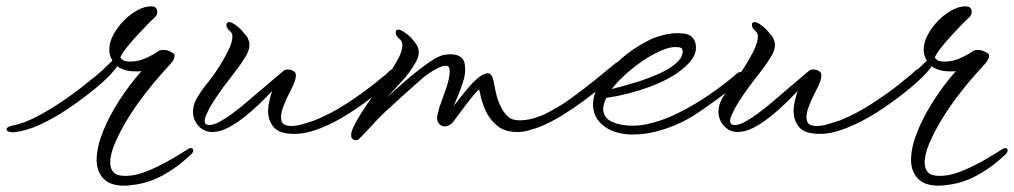

<svg xmlns="http://www.w3.org/2000/svg" viewBox="-110 -413 3211 608"><path d="M284 175Q238 175 217 152Q196 129 196 93Q196 54 215.5 5Q235 -44 267.5 -94.5Q300 -145 338 -188Q333 -187 328 -187Q323 -187 318 -187Q284 -187 261 -203Q251 -188 233 -170Q215 -152 198 -138Q156 -103 109 -71Q62 -39 16 -18Q-30 3 -70 6Q-73 6 -78.5 5Q-84 4 -87 1Q-91 -2 -89 -5.5Q-87 -9 -85 -10Q-82 -12 -78 -13.5Q-74 -15 -67 -16Q-33 -23 8 -44.5Q49 -66 93.5 -96.5Q138 -127 179 -161Q196 -174 214 -190.5Q232 -207 246 -221Q236 -237 236 -255Q236 -279 249 -303Q262 -327 282 -347.5Q302 -368 325 -380.5Q348 -393 368 -393Q379 -393 383.5 -388Q388 -383 388 -377Q388 -364 379 -357Q372 -351 356.5 -335Q341 -319 323 -299.5Q305 -280 290.5 -261.5Q276 -243 271 -231Q274 -226 280.5 -222Q287 -218 303 -218Q327 -218 350 -228Q373 -238 393 -252Q399 -255 406 -255Q417 -255 427.5 -250.5Q438 -246 442 -241Q443 -240 443 -237Q443 -227 432 -213Q426 -206 418.5 -198Q411 -190 404 -182Q376 -151 346.5 -112.5Q317 -74 293 -34.5Q269 5 254 40.5Q239 76 239 102Q239 121 249.5 132.5Q260 144 286 144Q291 144 297.5 143.5Q304 143 311 142Q336 138 368 124Q400 110 432 91.5Q464 73 487 58Q489 56 494 56Q501 56 502 62V64Q502 69 496 75Q494 77 489 81.5Q484 86 476 93Q444 121 405 142.5Q366 164 323 171Q313 172 303 173.5Q293 175 284 175Z M823 11Q775 11 757 -10Q739 -31 739 -62Q739 -77 743 -93.5Q747 -110 752 -125Q736 -108 713.5 -86Q691 -64 664.5 -43Q638 -22 612 -8.5Q586 5 562 5Q532 5 513 -21Q501 -39 501 -58Q501 -81 513.5 -102.5Q526 -124 542.5 -144.5Q559 -165 571 -182Q594 -216 610 -247Q626 -278 626 -297Q626 -308 619 -314Q607 -323 607 -335Q607 -343 616 -343Q622 -343 631 -337Q638 -333 646 -326Q654 -319 661 -310Q665 -306 668 -302Q671 -298 674 -294Q676 -289 678 -283.5Q680 -278 680 -271Q680 -255 669 -236Q658 -217 641.5 -195Q625 -173 607 -150Q599 -140 582.5 -116.5Q566 -93 553 -70Q547 -58 542.5 -48Q538 -38 538 -30Q538 -17 553 -17Q567 -17 587.5 -28.5Q608 -40 627 -54.5Q646 -69 655 -76Q687 -103 721.5 -132.5Q756 -162 788 -189Q793 -193 801 -193Q815 -193 823 -185Q827 -182 827 -174Q827 -158 811 -128Q807 -119 802 -109.5Q797 -100 793 -90Q789 -80 785.5 -71Q782 -62 781 -53Q780 -50 780 -47Q780 -44 780 -41Q780 -25 789 -19.5Q798 -14 811 -14Q830 -14 850.5 -20.5Q871 -27 884 -31Q935 -51 987.5 -85Q1040 -119 1082 -153Q1092 -162 1101.5 -169Q1111 -176 1121 -186Q1128 -193 1132 -194H1134Q1142 -194 1139 -185Q1137 -177 1131 -169Q1122 -154 1098 -131.5Q1074 -109 1040.5 -84.5Q1007 -60 969 -38Q931 -16 893 -2.5Q855 11 823 11Z M1019 31Q1002 31 1002 15Q1002 5 1007.5 -7Q1013 -19 1021 -33Q1034 -56 1051 -81Q1068 -106 1079 -122Q1089 -135 1107.5 -159Q1126 -183 1141 -210Q1152 -227 1158 -242.5Q1164 -258 1164 -270Q1164 -283 1155 -290Q1143 -299 1143 -311Q1143 -319 1152 -319Q1158 -319 1167 -313Q1174 -309 1182.5 -302Q1191 -295 1198 -286Q1201 -282 1204 -278.5Q1207 -275 1210 -270Q1216 -260 1216 -247Q1216 -231 1205 -213Q1187 -182 1162.5 -155.5Q1138 -129 1114 -103Q1147 -134 1183.5 -165Q1220 -196 1251.5 -217.5Q1283 -239 1302 -240Q1306 -241 1309.5 -241Q1313 -241 1316 -241Q1345 -241 1356 -225Q1361 -217 1362 -207.5Q1363 -198 1363 -189Q1363 -175 1356.5 -154.5Q1350 -134 1342 -114Q1338 -104 1334 -95Q1330 -86 1327 -78Q1332 -84 1337.5 -91Q1343 -98 1348 -105Q1361 -121 1374.5 -137Q1388 -153 1400 -163Q1421 -181 1434 -181Q1438 -181 1442 -179Q1447 -175 1449.5 -168.5Q1452 -162 1453 -156Q1455 -147 1457.5 -133Q1460 -119 1465 -102Q1470 -86 1478.5 -70Q1487 -54 1500 -43Q1511 -32 1536 -32Q1556 -32 1578 -38Q1600 -44 1616 -52Q1657 -72 1696 -100Q1735 -128 1776 -161L1838 -212Q1846 -218 1851 -218Q1856 -218 1857 -216V-214Q1857 -211 1856 -207Q1855 -203 1851 -198Q1844 -188 1830 -172Q1816 -156 1795 -138Q1772 -119 1740 -95Q1708 -71 1672.5 -49Q1637 -27 1601 -12Q1582 -5 1564 0Q1546 5 1529 5Q1490 5 1467.5 -12.5Q1445 -30 1432 -54Q1426 -65 1421.5 -77.5Q1417 -90 1414 -101Q1412 -109 1410.5 -116.5Q1409 -124 1407 -130Q1396 -120 1385 -106Q1374 -92 1363 -78Q1351 -62 1341 -48.5Q1331 -35 1325 -27Q1314 -13 1298 -13Q1287 -13 1279.5 -22Q1272 -31 1275 -48Q1276 -53 1278 -60Q1280 -67 1282 -75Q1285 -83 1288 -91.5Q1291 -100 1294 -109Q1301 -127 1306.5 -144.5Q1312 -162 1313 -174Q1314 -178 1314 -181Q1314 -184 1314 -187Q1314 -198 1310.5 -201.5Q1307 -205 1302 -205Q1292 -205 1277 -197.5Q1262 -190 1250 -182Q1239 -175 1215.5 -154.5Q1192 -134 1164 -108.5Q1136 -83 1111 -60Q1095 -45 1080.5 -29.5Q1066 -14 1054 -1Q1041 13 1032 22Q1023 31 1019 31Z M1894 13Q1871 13 1850 8Q1829 3 1812 -7Q1768 -35 1768 -81Q1768 -117 1792.5 -154.5Q1817 -192 1856 -226Q1895 -260 1938 -282Q1964 -296 1990 -302Q2016 -308 2036 -308Q2071 -308 2082.5 -294.5Q2094 -281 2094 -263Q2094 -244 2082 -226.5Q2070 -209 2048 -192Q2010 -161 1944.5 -137Q1879 -113 1810 -103Q1800 -83 1800 -66Q1802 -38 1829.5 -26.5Q1857 -15 1891 -15Q1903 -15 1914 -16Q1925 -17 1935 -19Q1985 -29 2037.5 -55Q2090 -81 2139 -115Q2188 -149 2227 -183Q2233 -185 2235 -185Q2242 -185 2242 -178Q2242 -173 2238 -168Q2231 -156 2209.5 -137Q2188 -118 2161 -98.5Q2134 -79 2108.5 -61.5Q2083 -44 2066 -35Q2030 -15 1984 -1Q1938 13 1894 13ZM1827 -131Q1859 -139 1901 -151.5Q1943 -164 1981 -181.5Q2019 -199 2038 -220Q2046 -228 2049 -236.5Q2052 -245 2052 -251Q2052 -256 2048.5 -260Q2045 -264 2028 -264Q2004 -264 1966 -244.5Q1928 -225 1890.5 -194.5Q1853 -164 1827 -131Z M2487 11Q2439 11 2421 -10Q2403 -31 2403 -62Q2403 -77 2407 -93.5Q2411 -110 2416 -125Q2400 -108 2377.5 -86Q2355 -64 2328.5 -43Q2302 -22 2276 -8.5Q2250 5 2226 5Q2196 5 2177 -21Q2165 -39 2165 -58Q2165 -81 2177.5 -102.5Q2190 -124 2206.5 -144.5Q2223 -165 2235 -182Q2258 -216 2274 -247Q2290 -278 2290 -297Q2290 -308 2283 -314Q2271 -323 2271 -335Q2271 -343 2280 -343Q2286 -343 2295 -337Q2302 -333 2310 -326Q2318 -319 2325 -310Q2329 -306 2332 -302Q2335 -298 2338 -294Q2340 -289 2342 -283.5Q2344 -278 2344 -271Q2344 -255 2333 -236Q2322 -217 2305.5 -195Q2289 -173 2271 -150Q2263 -140 2246.5 -116.5Q2230 -93 2217 -70Q2211 -58 2206.5 -48Q2202 -38 2202 -30Q2202 -17 2217 -17Q2231 -17 2251.5 -28.5Q2272 -40 2291 -54.5Q2310 -69 2319 -76Q2351 -103 2385.5 -132.5Q2420 -162 2452 -189Q2457 -193 2465 -193Q2479 -193 2487 -185Q2491 -182 2491 -174Q2491 -158 2475 -128Q2471 -119 2466 -109.5Q2461 -100 2457 -90Q2453 -80 2449.5 -71Q2446 -62 2445 -53Q2444 -50 2444 -47Q2444 -44 2444 -41Q2444 -25 2453 -19.5Q2462 -14 2475 -14Q2494 -14 2514.5 -20.5Q2535 -27 2548 -31Q2599 -51 2651.5 -85Q2704 -119 2746 -153Q2756 -162 2765.5 -169Q2775 -176 2785 -186Q2792 -193 2796 -194H2798Q2806 -194 2803 -185Q2801 -177 2795 -169Q2786 -154 2762 -131.5Q2738 -109 2704.5 -84.5Q2671 -60 2633 -38Q2595 -16 2557 -2.5Q2519 11 2487 11Z M2863 175Q2817 175 2796 152Q2775 129 2775 93Q2775 54 2794.5 5Q2814 -44 2846.5 -94.5Q2879 -145 2917 -188Q2912 -187 2907 -187Q2902 -187 2897 -187Q2863 -187 2840 -203Q2830 -188 2812 -170Q2794 -152 2777 -138Q2735 -103 2688 -71Q2641 -39 2595 -18Q2549 3 2509 6Q2506 6 2500.5 5Q2495 4 2492 1Q2488 -2 2490 -5.5Q2492 -9 2494 -10Q2497 -12 2501 -13.5Q2505 -15 2512 -16Q2546 -23 2587 -44.5Q2628 -66 2672.5 -96.5Q2717 -127 2758 -161Q2775 -174 2793 -190.5Q2811 -207 2825 -221Q2815 -237 2815 -255Q2815 -279 2828 -303Q2841 -327 2861 -347.5Q2881 -368 2904 -380.5Q2927 -393 2947 -393Q2958 -393 2962.5 -388Q2967 -383 2967 -377Q2967 -364 2958 -357Q2951 -351 2935.5 -335Q2920 -319 2902 -299.5Q2884 -280 2869.5 -261.5Q2855 -243 2850 -231Q2853 -226 2859.5 -222Q2866 -218 2882 -218Q2906 -218 2929 -228Q2952 -238 2972 -252Q2978 -255 2985 -255Q2996 -255 3006.5 -250.5Q3017 -246 3021 -241Q3022 -240 3022 -237Q3022 -227 3011 -213Q3005 -206 2997.5 -198Q2990 -190 2983 -182Q2955 -151 2925.5 -112.5Q2896 -74 2872 -34.5Q2848 5 2833 40.5Q2818 76 2818 102Q2818 121 2828.5 132.5Q2839 144 2865 144Q2870 144 2876.5 143.5Q2883 143 2890 142Q2915 138 2947 124Q2979 110 3011 91.5Q3043 73 3066 58Q3068 56 3073 56Q3080 56 3081 62V64Q3081 69 3075 75Q3073 77 3068 81.5Q3063 86 3055 93Q3023 121 2984 142.5Q2945 164 2902 171Q2892 172 2882 173.5Q2872 175 2863 175Z"/></svg>

Font: WindSong Medium
Style: Regular
Weight: 500
Designer: Robert E. Leuschke
Foundry: Robert E. Leuschke
Version: Version 1.010; ttfautohint (v1.8.3)